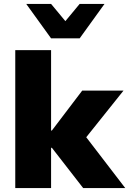

<svg xmlns="http://www.w3.org/2000/svg" viewBox="-20 -961 660 981"><path d="M58 0V-705H241V-294H245L400 -498H611L396 -229L399 -288L620 0H405L245 -206H241V0ZM241 -765 114 -941H241L314 -853L387 -941H514L387 -765Z"/></svg>

Font: Nunito Sans 10pt Black
Style: Regular
Weight: 900
Designer: Vernon Adams
Foundry: Vernon Adams
Version: Version 3.101;gftools[0.9.27]